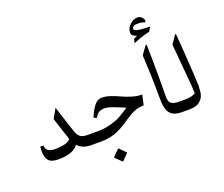

<svg xmlns="http://www.w3.org/2000/svg" viewBox="-155 -1043 1728 1482"><g transform="rotate(-20 709.0 -302.0)"><path d="M53.2 -87.4Q53.2 -98.6 55.2 -124H81.1Q83 -67.9 153.3 -66.9Q211.4 -66.9 244.9 -77.6Q278.3 -88.4 285.2 -104L225.1 -288.6L268.6 -365.2L338.4 -150.9Q350.1 -115.2 369.1 -99.4Q388.2 -83.5 431.6 -83.5H444.8V0H431.6Q356 0 319.8 -43.5Q277.8 16.6 154.3 16.6Q96.2 16.6 74.7 -10Q53.2 -36.6 53.2 -87.4Z M621.6 99.1 665.5 143.1Q670.9 148.4 665.5 153.8L621.6 198.2Q616.2 203.6 610.8 198.2L566.4 155.8Q560.5 149.9 566.4 144L611.3 99.1Q613.8 96.7 617.2 96.7Q620.6 96.7 621.6 99.1ZM443.8 -83.5H514.2Q572.3 -83.5 625.2 -99.1Q678.2 -114.7 702.9 -128.7Q727.5 -142.6 753.7 -159.7Q779.8 -176.8 783.2 -179.2Q768.1 -185.1 739.7 -197Q711.4 -209 695.3 -214.8Q649.4 -232.4 621.1 -232.4Q592.8 -232.4 575.4 -221.7Q558.1 -210.9 540 -181.6L518.1 -194.8Q547.9 -262.7 573.2 -289.8Q598.6 -316.9 631.1 -316.9Q663.6 -316.9 702.1 -303.7Q740.7 -290.5 773.7 -274.7Q806.6 -258.8 850.6 -245.6Q894.5 -232.4 933.1 -232.4L914.1 -149.9H909.7Q856 -149.9 804.2 -120.1Q781.2 -106.9 758.1 -91.1Q734.9 -75.2 709 -59.1Q683.1 -43 654.8 -29.8Q591.8 0 510.7 0H443.8Q428.7 0 416 -12.7Q403.3 -25.4 403.3 -41.7Q403.3 -58.1 415.5 -70.8Q427.7 -83.5 443.8 -83.5Z M1099.6 -321.8 1098.6 -191.9V-143.6Q1101.1 -107.9 1121.6 -95.7Q1142.1 -83.5 1178.2 -83.5H1182.1V0H1173.8Q1120.1 0 1090.8 -22.5Q1063 -44.4 1054.7 -92.8Q1049.8 -121.6 1049.8 -162.6V-197.3Q1049.8 -325.2 1039.6 -515.1L1088.9 -583.5L1096.2 -581.1Q1099.6 -460 1099.6 -321.8ZM1007.3 -713.9Q1007.3 -747.6 1036.9 -776.1Q1066.4 -804.7 1099.1 -804.7Q1121.6 -804.7 1135.7 -789.3Q1149.9 -773.9 1149.9 -761.5Q1149.9 -749 1143.1 -749Q1141.6 -749 1135.7 -751.5Q1117.2 -759.3 1090.8 -759.3Q1040.5 -759.3 1040.5 -733.4Q1040.5 -715.3 1084.5 -710Q1123.5 -705.1 1169.9 -705.1Q1168.9 -701.7 1148.9 -669.9Q1079.6 -654.3 1013.2 -625L1020 -657.2Q1025.9 -662.6 1048.3 -670.9V-673.3Q1007.3 -685.5 1007.3 -713.9Z M1181.2 -83.5H1238.8Q1260.7 -83.5 1283 -88.9Q1305.2 -94.2 1316.9 -104Q1316.9 -114.7 1314 -168.5L1283.2 -514.2L1330.6 -583.5L1336.9 -581.1Q1343.8 -503.9 1352.8 -366.2Q1361.8 -228.5 1363.8 -170.9Q1365.2 -160.2 1365.2 -149.2Q1365.2 -138.2 1363.8 -129.4Q1362.3 -59.1 1330.6 -32.7Q1302.7 0 1233.9 0H1181.2Q1165.5 0 1153.1 -12.7Q1140.6 -25.4 1140.6 -41.5Q1140.6 -57.6 1153.1 -70.6Q1165.5 -83.5 1181.2 -83.5Z"/></g></svg>

Font: Farbod
Style: Regular
Weight: 400
Designer: Mohammad Saleh Souzanchi
Foundry: http://font-store.ir
Version: Version:3.2.5;RFB:1.2.5;Building:2016-06-12 13:21:07.028780